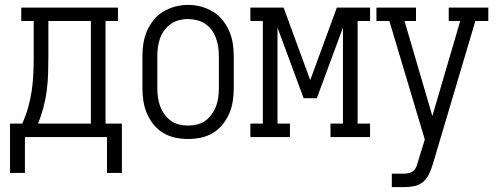

<svg xmlns="http://www.w3.org/2000/svg" viewBox="-20 -561 2040 786"><path d="M418 147V0H82V147H21V-55H71Q86 -88 95.5 -122Q105 -156 110 -190.5Q115 -225 116.5 -260.5Q118 -296 118 -331V-475H67V-530H463V-475H412V-55H479V147ZM352 -55V-475H178V-331Q178 -296 177 -261Q176 -226 171.5 -191Q167 -156 158 -122Q149 -88 136 -55Z M750 8Q724 8 697.5 2.5Q671 -3 648.5 -16.5Q626 -30 609 -51Q592 -72 581.5 -96.5Q571 -121 567 -147.5Q563 -174 563 -200V-330Q563 -357 567 -383Q571 -409 581.5 -433.5Q592 -458 609 -479Q626 -500 648.5 -513.5Q671 -527 697 -534Q723 -541 750 -541Q777 -541 803 -534Q829 -527 851.5 -513.5Q874 -500 891 -479Q908 -458 918.5 -433.5Q929 -409 933 -383Q937 -357 937 -330V-200Q937 -174 933 -147.5Q929 -121 918.5 -96.5Q908 -72 891 -51Q874 -30 851.5 -16.5Q829 -3 802.5 2.5Q776 8 750 8ZM750 -47Q769 -47 787.5 -51.5Q806 -56 821 -67Q836 -78 847 -93.5Q858 -109 864.5 -126.5Q871 -144 873.5 -162.5Q876 -181 876 -200V-330Q876 -349 873.5 -367.5Q871 -386 864.5 -404Q858 -422 847 -437.5Q836 -453 820 -463.5Q804 -474 785.5 -478.5Q767 -483 748 -483Q730 -483 711.5 -478Q693 -473 678 -462Q663 -451 652 -436Q641 -421 635 -403.5Q629 -386 626.5 -367.5Q624 -349 624 -330V-200Q624 -181 626.5 -162.5Q629 -144 635.5 -126.5Q642 -109 653 -93.5Q664 -78 679 -67Q694 -56 712.5 -51.5Q731 -47 750 -47Z M1005 0V-55H1056V-475H1005V-530H1141L1250 -233L1359 -530H1495V-475H1444V-55H1495V0H1333V-55H1384V-448L1277 -159H1223L1116 -448V-55H1167V0Z M1584 205V150H1635Q1645 150 1656 147Q1667 144 1674.5 136.5Q1682 129 1685.5 118.5Q1689 108 1692 98L1719 10L1574 -475H1521V-530H1683V-475H1636L1750 -86L1864 -475H1817V-530H1979V-475H1926L1751 114Q1745 133 1736 152Q1727 171 1711.5 184Q1696 197 1675.5 201Q1655 205 1635 205Z"/></svg>

Font: Iosevka Slab Light
Style: Regular
Weight: 300
Monospace: yes
Designer: Belleve Invis
Foundry: Belleve Invis
Version: Version 11.1.0; ttfautohint (v1.8.3)